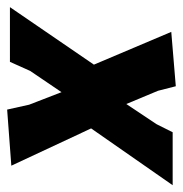

<svg xmlns="http://www.w3.org/2000/svg" viewBox="-28 -510 524 551"><g transform="rotate(90 234.5 -234.0)"><path d="M327 -233 434 -4 273 8 259 -55 223 -148 162 -58 136 0H-21L144 -241L50 -463L206 -476L219 -425L257 -334L315 -421L338 -467H490Z"/></g></svg>

Font: Alegreya Sans ExtraBold
Style: Italic
Weight: 800
Italic angle: -7°
Designer: Juan Pablo del Peral
Foundry: Huerta Tipografica
Version: Version 2.007